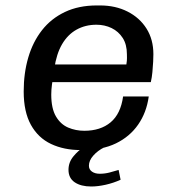

<svg xmlns="http://www.w3.org/2000/svg" viewBox="-20 -541 640 705"><path d="M276.2 10Q214.8 10 167.4 -12.4Q120 -34.8 93.5 -82.6Q67 -130.5 67 -205Q67 -272.5 83.8 -329.8Q100.5 -387 134.1 -430Q167.8 -473 218.4 -497Q269 -521 335.8 -521H347.5Q404 -521 448.4 -498.5Q492.8 -476 518 -436Q543.2 -396 543.2 -342Q543.2 -332.2 542.4 -314.4Q541.5 -296.5 539.6 -276.6Q537.8 -256.8 533.8 -239.5H128.5L177.2 -273.8Q173.2 -250.2 170.8 -230.5Q168.2 -210.8 168.2 -194Q168.2 -142.8 185.4 -113.6Q202.5 -84.5 230.2 -72.6Q258 -60.8 289.5 -60.8Q349 -60.8 386.1 -91.8Q423.2 -122.8 432 -186.8H526.2Q518 -127.5 487.2 -83.4Q456.5 -39.2 405.8 -14.6Q355 10 284.2 10ZM179.5 -289.8 137.8 -304.2H444Q446.5 -320.2 446.2 -327.8Q446 -335.2 446 -341.5Q446 -377.8 430.6 -401.6Q415.2 -425.5 389.8 -437.9Q364.2 -450.2 334 -450.2Q293.5 -450.2 261.1 -432.2Q228.8 -414.2 208 -378.8Q187.2 -343.2 179.5 -289.8ZM315 143.8Q277.2 143.8 254.4 128.4Q231.5 113 231.5 82.5Q231.5 55 249.5 33.2Q267.5 11.5 286.5 0H362.8Q338.5 12.2 322.5 30.4Q306.5 48.5 306.5 67.5Q306.5 81.2 317.6 89.1Q328.8 97 346.5 97Q364.5 97 382 92.5Q399.5 88 415.5 83L422.8 119Q396.5 131 367.9 137.4Q339.2 143.8 315 143.8Z"/></svg>

Font: Chivo Mono Medium
Style: Italic
Weight: 500
Italic angle: -8.05°
Monospace: yes
Designer: Hector Gatti
Foundry: Omnibus-Type
Version: Version 1.008